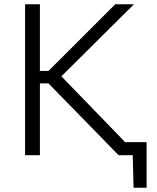

<svg xmlns="http://www.w3.org/2000/svg" viewBox="-20 -733 741 907"><path d="M98.5 0V-713H168.5V-398H209L335.5 -524Q379.5 -568.5 423.5 -612Q467 -655.5 524.5 -713H613Q555.5 -656 501 -602Q446.5 -548 392.5 -494L270 -372.5L407 -231Q444.5 -192 488 -147.5Q531.5 -102.5 571 -61.5H672.5V154H611L607 0H540Q488.5 -53 443.5 -99Q398 -145 355.5 -189L209 -339H168.5V0Z"/></svg>

Font: Heraclito Light
Style: Regular
Weight: 300
Designer: Kostas Bartsokas (font) & Cristiano Sobral (main changes)
Foundry: Kostas Bartsokas (font) & Cristiano Sobral (main changes)
Version: Version 1.00;July 8, 2020;FontCreator 13.0.0.2655 64-bit